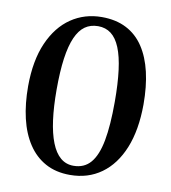

<svg xmlns="http://www.w3.org/2000/svg" viewBox="-84 -825 811 908"><g transform="rotate(10 321.0 -371.0)"><path d="M312 9.5Q244.5 9.5 194.2 -18Q144 -45.5 110.8 -96Q77.5 -146.5 61.2 -216Q45 -285.5 45 -370Q45.5 -493.5 83 -578.8Q120.5 -664 185.2 -708Q250 -752 332.5 -752Q400.5 -752 450.5 -726.2Q500.5 -700.5 533 -651.5Q565.5 -602.5 581.5 -533.8Q597.5 -465 597.5 -379Q597 -256 561.8 -169.2Q526.5 -82.5 462.5 -36.5Q398.5 9.5 312 9.5ZM321 -36Q372.5 -36 403.2 -71.8Q434 -107.5 447.8 -181Q461.5 -254.5 461.5 -367.5Q461.5 -455.5 453.2 -519.5Q445 -583.5 428 -625Q411 -666.5 384.8 -686.5Q358.5 -706.5 322.5 -706.5Q286 -706.5 259.5 -687.8Q233 -669 215.5 -629.2Q198 -589.5 189.2 -527Q180.5 -464.5 180.5 -377Q180.5 -295 189 -231.8Q197.5 -168.5 214.8 -124.8Q232 -81 258.5 -58.5Q285 -36 321 -36Z"/></g></svg>

Font: Merriweather 60pt SemiBold
Style: Regular
Weight: 600
Version: Version 2.100